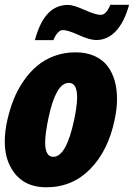

<svg xmlns="http://www.w3.org/2000/svg" viewBox="-38 -772 559 801"><path d="M363.8 -605Q336.4 -605 290.8 -625.7Q245.1 -646.5 224.6 -646.5Q202.1 -646.5 184.6 -604.5H107.4Q127.9 -679.7 161.9 -715.6Q195.8 -751.5 246.6 -751.5Q268.1 -751.5 314.5 -730.7Q360.8 -710 382.3 -710Q405.3 -710 422.4 -752H500.5Q481 -680.2 445.8 -642.6Q410.6 -605 363.8 -605ZM412.6 -493.7Q450.2 -441.4 450.2 -359.4Q450.2 -318.4 440.4 -272.9Q413.6 -143.6 338.6 -67.1Q263.7 9.3 155.8 9.3Q55.7 9.3 10.3 -67.9Q-18.1 -115.2 -18.1 -181.6Q-18.1 -223.6 -7.3 -271.2Q3.4 -318.8 20 -359.6Q36.6 -400.4 61.8 -436.3Q86.9 -472.2 117.9 -498Q148.9 -523.9 189.7 -538.8Q230.5 -553.7 277.1 -553.7Q323.7 -553.7 358.4 -537.4Q393.1 -521 412.6 -493.7ZM249.5 -426.3Q221.2 -426.3 200.2 -388.7Q179.2 -351.1 164.8 -282.7Q150.4 -214.4 150.4 -178.2Q150.4 -117.7 184.1 -117.7Q238.8 -117.7 271.5 -272.9Q283.7 -330.6 283.7 -366.2Q283.7 -426.3 249.5 -426.3Z"/></svg>

Font: Open Sans Hebrew Condensed Extra Bold
Style: Italic
Weight: 800
Width: 3
Italic angle: -12°
Foundry: Ascender Corporation, Yanek Iontef
Version: Version 2.001;PS 002.001;hotconv 1.0.70;makeotf.lib2.5.58329